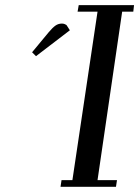

<svg xmlns="http://www.w3.org/2000/svg" viewBox="-20 -722 538 742"><path d="M104 -520 168 -597.2Q183.6 -615.7 194.6 -623.3Q205.6 -630.9 219.2 -630.9Q224.6 -630.9 229.2 -629.2Q233.9 -627.4 235.8 -626L237.8 -624L250 -605L119.1 -504.9ZM213.9 0 217.8 -25.9H259.8L356.9 -676.8H279.8L284.2 -702.1H498L495.1 -676.8H452.1L356.9 -25.9H432.1L428.2 0Z"/></svg>

Font: Dehuti
Style: Bold-Italic
Weight: 700
Version: Version 1.2